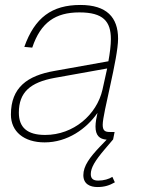

<svg xmlns="http://www.w3.org/2000/svg" viewBox="-20 -562 568 774"><path d="M373 192C402 192 422 185 443 173L433 151C419 160 398 166 376 166C358 166 346 160 346 140C346 114 363 86 402 40L436 0L442 -30H422C404 -30 394 -35 394 -59C394 -106 456 -326 456 -406C456 -492 410 -542 304 -542C189 -542 120 -491 78 -373L110 -370C144 -472 204 -512 300 -512C396 -512 427 -476 427 -404C427 -380 423 -348 417 -315L199 -276C91 -257 24 -210 24 -100C24 -32 76 12 160 12C252 12 329 -43 373 -107C369 -90 365 -68 365 -52C365 -16 381 -1 410 1L384 28C342 72 316 107 316 144C316 180 343 192 373 192ZM56 -108C56 -190 102 -230 200 -248L412 -286C405 -254 398 -223 393 -200C370 -100 277 -18 162 -18C90 -18 56 -48 56 -108Z"/></svg>

Font: Geist Thin
Style: Italic
Weight: 100
Italic angle: -12°
Designer: Basement.studio, Andrés Briganti, Mateo Zaragoza
Foundry: Basement.studio, Vercel, Andrés Briganti, Guido Ferreyra, Mateo Zaragoza
Version: Version 1.500